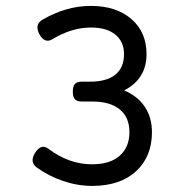

<svg xmlns="http://www.w3.org/2000/svg" viewBox="-20 -610 640 641"><path d="M120.6 -543.5Q94.7 -527.8 111.8 -495.1Q129.4 -463.9 154.8 -479Q219.2 -518.1 283.7 -518.1Q336.4 -518.1 365.2 -494.4Q394 -470.7 394 -429.2Q394 -384.3 365.2 -360.8Q336.4 -337.4 280.8 -337.4H253.9Q237.3 -337.4 230.2 -329.8Q223.1 -322.3 223.1 -304.2Q223.1 -286.1 230.2 -278.6Q237.3 -271 253.9 -271H289.6Q347.2 -271 379.6 -244.9Q412.1 -218.8 412.1 -168.5Q412.1 -119.1 379.9 -90.3Q347.7 -61.5 287.1 -61.5Q210.4 -61.5 141.6 -113.3Q117.2 -131.8 96.7 -99.1Q78.1 -68.8 103 -50.8Q141.6 -22.5 190.4 -5.9Q239.3 10.7 287.1 10.7Q381.3 10.7 434.3 -38.3Q487.3 -87.4 487.3 -168.5Q487.3 -218.3 462.9 -254.2Q438.5 -290 394.5 -308.1Q469.2 -346.7 469.2 -429.2Q469.2 -502.9 418.5 -546.6Q367.7 -590.3 283.2 -590.3Q200.2 -590.3 120.6 -543.5Z"/></svg>

Font: Courier Prime Code
Style: Regular
Weight: 400
Designer: Alan Dague-Greene
Foundry: Quote-Unquote Apps
Version: Version 3.18